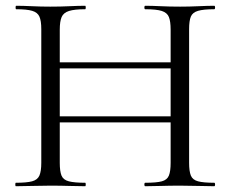

<svg xmlns="http://www.w3.org/2000/svg" viewBox="-20 -645 799 665"><path d="M571 -542Q571 -571 565 -586Q559 -601 540.5 -607Q522 -613 483 -613Q480 -613 480 -619Q480 -625 483 -625Q507 -625 537 -623.5Q567 -622 604 -622Q637 -622 668 -623.5Q699 -625 722 -625Q725 -625 725 -619Q725 -613 722 -613Q685 -613 666 -607.5Q647 -602 641 -587.5Q635 -573 635 -544V-81Q635 -52 641 -37Q647 -22 666 -17Q685 -12 722 -12Q725 -12 725 -6Q725 0 722 0Q699 0 668 -1Q637 -2 604 -2Q567 -2 537 -1Q507 0 483 0Q480 0 480 -6Q480 -12 483 -12Q522 -12 540.5 -17Q559 -22 565 -37Q571 -52 571 -81ZM152 -408V-429H599V-408ZM123 -81V-544Q123 -573 116.5 -587.5Q110 -602 91.5 -607.5Q73 -613 36 -613Q34 -613 34 -619Q34 -625 36 -625Q60 -625 90.5 -623.5Q121 -622 154 -622Q191 -622 221 -623.5Q251 -625 275 -625Q277 -625 277 -619Q277 -613 275 -613Q238 -613 219 -607Q200 -601 193.5 -586Q187 -571 187 -542V-81Q187 -52 193 -37Q199 -22 218.5 -17Q238 -12 275 -12Q277 -12 277 -6Q277 0 275 0Q250 0 220.5 -1Q191 -2 154 -2Q121 -2 90 -1Q59 0 35 0Q33 0 33 -6Q33 -12 35 -12Q72 -12 91 -17Q110 -22 116.5 -37Q123 -52 123 -81ZM152 -221V-242H599V-221Z"/></svg>

Font: Cormorant Light
Style: Regular
Weight: 400
Version: Version 4.000